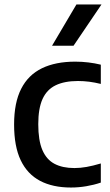

<svg xmlns="http://www.w3.org/2000/svg" viewBox="-20 -828 491 858"><path d="M297 10Q215.5 10 158.8 -20Q102 -50 72.5 -112Q43 -174 43 -271.5Q43 -369.5 74.8 -431.5Q106.5 -493.5 167.5 -523Q228.5 -552.5 316 -552.5Q346 -552.5 375 -549Q404 -545.5 430.5 -539V-453Q404 -459.5 378.8 -462.8Q353.5 -466 328.5 -466Q268.5 -466 229 -447Q189.5 -428 170.2 -385.8Q151 -343.5 151 -273Q151 -201 169.2 -158Q187.5 -115 223.5 -96Q259.5 -77 312.5 -77Q338.5 -77 366.8 -82Q395 -87 430.5 -97.5V-12Q399.5 -1.5 365.5 4.2Q331.5 10 297 10ZM212.5 -623.5 321.5 -808H433.5L308.5 -623.5Z"/></svg>

Font: Encode Sans Condensed Thin Medium
Style: Regular
Weight: 500
Version: Version 3.002